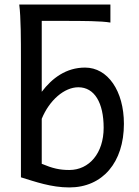

<svg xmlns="http://www.w3.org/2000/svg" viewBox="-20 -801 604 833"><path d="M517.6 -263.7C517.6 -406.2 447.8 -507.8 349.1 -507.8C267.1 -507.8 206.5 -462.4 161.1 -402.8V-710.4H246.6C342.8 -710.4 419.9 -710 459 -703.1V-781.2H63.5C70.8 -726.6 70.8 -621.6 70.8 -551.8V-31.7C132.8 -12.7 201.7 12.2 280.8 12.2C424.8 12.2 517.6 -96.2 517.6 -263.7ZM429.7 -246.6C429.7 -136.7 367.2 -63.5 280.8 -63.5C238.8 -63.5 209 -70.3 161.1 -90.3V-285.6C194.3 -366.7 259.3 -422.4 319.8 -422.4C390.1 -422.4 429.7 -355 429.7 -246.6Z"/></svg>

Font: Andika
Style: Regular
Weight: 400
Designer: Victor Gaultney, Annie Olsen, Julie Remington, Don Collingsworth, Eric Hays
Foundry: SIL International
Version: Version 1.000